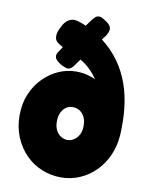

<svg xmlns="http://www.w3.org/2000/svg" viewBox="-87 -824 707 905"><g transform="rotate(10 267.0 -371.0)"><path d="M344 -747Q362 -736 368.5 -725.5Q375 -715 373 -704Q371 -693 362 -678L345 -656Q393 -619 426.5 -572.5Q460 -526 479.5 -471Q499 -416 505.5 -354Q512 -292 508 -225Q504 -173 484.5 -129Q465 -85 432.5 -52Q400 -19 357.5 -0.5Q315 18 267 18Q219 18 175 0Q131 -18 97.5 -52Q64 -86 44.5 -133Q25 -180 25 -237Q25 -293 44 -338.5Q63 -384 95.5 -417Q128 -450 168.5 -468Q209 -486 252 -486Q280 -486 304.5 -480Q329 -474 346 -465Q328 -492 306.5 -512Q285 -532 262 -545L242 -517Q231 -501 221.5 -496Q212 -491 201.5 -494.5Q191 -498 177 -505Q162 -514 154 -522.5Q146 -531 145.5 -541.5Q145 -552 154 -564L170 -588Q149 -599 139.5 -608.5Q130 -618 130 -635Q130 -645 133.5 -656Q137 -667 144 -680Q155 -703 169.5 -713.5Q184 -724 201 -724Q210 -724 221.5 -720.5Q233 -717 243.5 -713Q254 -709 258 -706L276 -730Q287 -746 296 -753.5Q305 -761 316 -760Q327 -759 344 -747ZM266 -161Q281 -161 296 -169.5Q311 -178 321 -196Q331 -214 331 -240Q331 -264 322.5 -281.5Q314 -299 299.5 -308.5Q285 -318 265 -318Q247 -318 233 -308Q219 -298 211 -280.5Q203 -263 203 -239Q203 -213 212.5 -195.5Q222 -178 237 -169.5Q252 -161 266 -161Z"/></g></svg>

Font: Fredoka SemiCondensed
Style: Bold
Weight: 700
Width: 4
Designer: Ben Nathan
Foundry: Milena B. Brandão, Ben Nathan
Version: Version 2.001